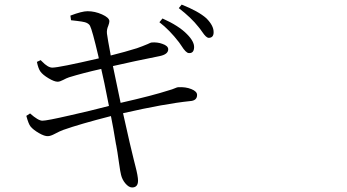

<svg xmlns="http://www.w3.org/2000/svg" viewBox="-20 -786 1540 851"><path d="M565.4 44.9Q550.8 44.9 535.2 26.4Q521.5 9.8 516.6 -10.7Q513.7 -19.5 506.8 -68.4Q500 -117.2 495.1 -142.6Q495.1 -143.6 494.1 -146.5Q481.4 -224.6 471.7 -271.5Q334 -236.3 259.8 -210Q244.1 -204.1 224.1 -193.4Q204.1 -182.6 192.4 -182.6Q177.7 -181.6 152.3 -196.3Q127 -210.9 115.2 -225.6Q106.4 -236.3 96.7 -272.5L113.3 -283.2Q149.4 -251 168 -251Q187.5 -251 289.1 -274.4Q377 -293.9 462.9 -316.4Q439.5 -436.5 428.7 -480.5Q349.6 -462.9 286.1 -443.4Q274.4 -439.5 259.8 -431.6Q245.1 -423.8 235.4 -423.8Q220.7 -423.8 195.3 -439Q169.9 -454.1 159.2 -468.8Q149.4 -482.4 143.6 -511.7L160.2 -519.5Q162.1 -517.6 166 -513.7Q192.4 -486.3 211.9 -486.3Q241.2 -486.3 418 -527.3Q417 -530.3 416 -537.1Q388.7 -653.3 378.9 -671.9Q373 -682.6 356.4 -687.5Q345.7 -690.4 320.3 -693.4Q303.7 -695.3 294.9 -696.3L292 -716.8Q342.8 -736.3 368.2 -736.3Q400.4 -736.3 432.1 -722.2Q463.9 -708 464.8 -692.4Q464.8 -684.6 460 -671.9Q452.1 -654.3 454.1 -636.7Q458 -608.4 468.8 -551.8Q469.7 -543.9 470.7 -540Q537.1 -556.6 586.9 -572.3Q609.4 -580.1 634.8 -590.8Q648.4 -597.7 652.3 -597.7Q677.7 -599.6 699.2 -591.8Q725.6 -583 725.6 -567.4Q725.6 -544.9 686.5 -537.1Q573.2 -514.6 480.5 -493.2Q503.9 -381.8 514.6 -330.1Q656.2 -362.3 728.5 -385.7Q743.2 -389.6 756.8 -395.5Q765.6 -399.4 769.5 -399.4Q802.7 -401.4 828.1 -391.1Q853.5 -380.9 853.5 -365.2Q853.5 -339.8 822.3 -337.9Q709 -326.2 525.4 -284.2Q560.5 -126 573.2 -77.1Q576.2 -66.4 580.1 -49.8Q591.8 -4.9 591.8 14.6Q591.8 44.9 565.4 44.9ZM816.4 -550.8Q803.7 -551.8 784.2 -583Q777.3 -592.8 773.4 -598.6Q731.4 -653.3 686.5 -687.5L700.2 -704.1Q772.5 -671.9 808.6 -634.8Q841.8 -601.6 840.3 -575.2Q838.9 -548.8 816.4 -550.8ZM904.3 -618.2Q893.6 -619.1 877 -643.6Q866.2 -659.2 859.4 -667Q828.1 -707 772.5 -750L785.2 -765.6Q859.4 -736.3 894.5 -705.1Q927.7 -671.9 926.8 -642.6Q926.8 -618.2 904.3 -618.2Z"/></svg>

Font: Bpmf Zihi Box R
Style: R
Weight: 400
Foundry: But Ko
Version: Version 1.320